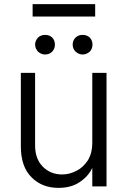

<svg xmlns="http://www.w3.org/2000/svg" viewBox="-20 -901 617 930"><path d="M496 -548V2H427V-88Q409 -48 366 -19Q325 9 263 9Q183 9 132 -43Q81 -94 81 -192V-548H150V-196Q150 -133 186 -95Q224 -56 281 -56Q317 -56 351 -74Q382 -89 406 -125Q427 -160 427 -208V-548ZM138 -821V-881H441V-821ZM164 -651Q150 -667 150 -685Q150 -703 164 -719Q178 -732 198 -732Q220 -732 233 -719Q246 -705 246 -685Q246 -665 233 -651Q219 -637 198 -637Q180 -637 164 -651ZM346 -651Q332 -665 332 -685Q332 -705 346 -719Q360 -732 380 -732Q401 -732 415 -719Q428 -705 428 -685Q428 -665 415 -651Q399 -637 380 -637Q362 -637 346 -651Z"/></svg>

Font: Sinter Normal
Style: Regular
Weight: 350
Foundry: Adobe & rsms
Version: Version 1.000